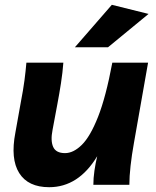

<svg xmlns="http://www.w3.org/2000/svg" viewBox="-20 -770 650 800"><path d="M185 10Q97 10 60 -49Q23 -108 44 -217L66 -340Q77 -397 82 -435.5Q87 -474 90 -509H244Q241 -468 234 -423Q227 -378 219 -336L199 -229Q190 -184 201.5 -158Q213 -132 251 -132Q286 -132 321 -166.5Q356 -201 388.5 -283Q421 -365 448 -509H597L538 -174Q529 -124 524 -79Q519 -34 519 0H369Q369 -28 373.5 -59Q378 -90 385 -119Q307 10 185 10ZM292 -573 446 -750 599 -712 430 -573Z"/></svg>

Font: Livvic
Style: Bold Italic
Weight: 700
Italic angle: -10°
Designer: Jacques Le Bailly, Baron von Fonthausen
Version: Version 1.001; ttfautohint (v1.8.2)